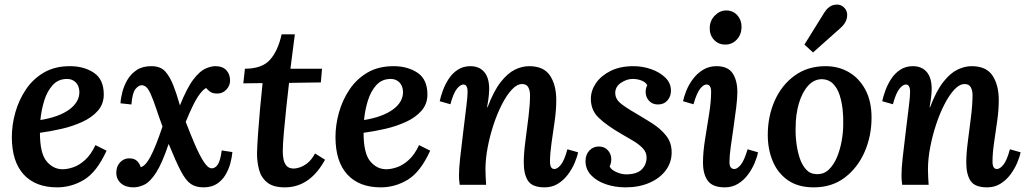

<svg xmlns="http://www.w3.org/2000/svg" viewBox="-20 -796 4424 827"><path d="M281 -511Q342 -511 384.5 -482.5Q427 -454 427 -389Q427 -348 401.5 -319Q376 -290 334.5 -271Q293 -252 245 -241Q197 -230 152 -224Q152 -136 180.5 -101.5Q209 -67 250 -67Q270 -67 295.5 -75.5Q321 -84 346.5 -107Q372 -130 391 -171L439 -147Q397 -55 342.5 -22Q288 11 226 11Q133 11 82 -44.5Q31 -100 31 -206Q31 -258 46 -311.5Q61 -365 91.5 -410.5Q122 -456 169 -483.5Q216 -511 281 -511ZM269 -456Q231 -456 207 -429.5Q183 -403 170.5 -362.5Q158 -322 154 -279Q234 -292 278 -324Q322 -356 322 -400Q321 -427 306 -441.5Q291 -456 269 -456Z M555 11Q521 11 501 -6.5Q481 -24 481 -52Q481 -80 497.5 -97Q514 -114 536 -114Q560 -114 571.5 -101.5Q583 -89 586 -76Q606 -80 628 -121Q650 -162 680 -251Q663 -297 652 -330.5Q641 -364 629 -391Q619 -413 610.5 -420.5Q602 -428 591 -429Q577 -429 563.5 -412.5Q550 -396 546 -346L499 -351Q500 -372 507 -399.5Q514 -427 529 -452.5Q544 -478 569 -494.5Q594 -511 632 -511Q671 -511 691.5 -488.5Q712 -466 727 -427Q734 -409 740 -391Q746 -373 755 -342Q786 -419 813.5 -454.5Q841 -490 865 -500.5Q889 -511 907 -511Q939 -511 955 -493.5Q971 -476 971 -449Q971 -427 955 -410Q939 -393 916 -393Q896 -393 885 -401Q874 -409 868 -417Q852 -409 832 -379Q812 -349 780 -271Q800 -219 819.5 -173.5Q839 -128 857.5 -99.5Q876 -71 892 -71Q907 -71 918 -87Q929 -103 935 -148L981 -141Q979 -118 972 -92Q965 -66 951 -42.5Q937 -19 914 -4Q891 11 856 11Q823 11 801.5 -4Q780 -19 759 -59Q738 -99 707 -175H706Q678 -92 652.5 -52.5Q627 -13 602.5 -1Q578 11 555 11Z M1250 -648 1231 -500H1367L1362 -441L1225 -439Q1219 -389 1213 -331.5Q1207 -274 1202.5 -223.5Q1198 -173 1198 -143Q1198 -128 1201 -111Q1204 -94 1214 -82Q1224 -70 1246 -70Q1254 -70 1269.5 -74.5Q1285 -79 1303 -92.5Q1321 -106 1337 -135L1380 -108Q1315 11 1207 11Q1157 11 1131 -10Q1105 -31 1096 -64.5Q1087 -98 1087 -136Q1088 -172 1091.5 -221Q1095 -270 1100 -326.5Q1105 -383 1111 -438L1028 -437L1035 -500Q1108 -500 1142.5 -538Q1177 -576 1193 -648Z M1675 -511Q1736 -511 1778.5 -482.5Q1821 -454 1821 -389Q1821 -348 1795.5 -319Q1770 -290 1728.5 -271Q1687 -252 1639 -241Q1591 -230 1546 -224Q1546 -136 1574.5 -101.5Q1603 -67 1644 -67Q1664 -67 1689.5 -75.5Q1715 -84 1740.5 -107Q1766 -130 1785 -171L1833 -147Q1791 -55 1736.5 -22Q1682 11 1620 11Q1527 11 1476 -44.5Q1425 -100 1425 -206Q1425 -258 1440 -311.5Q1455 -365 1485.5 -410.5Q1516 -456 1563 -483.5Q1610 -511 1675 -511ZM1663 -456Q1625 -456 1601 -429.5Q1577 -403 1564.5 -362.5Q1552 -322 1548 -279Q1628 -292 1672 -324Q1716 -356 1716 -400Q1715 -427 1700 -441.5Q1685 -456 1663 -456Z M2326 11Q2273 11 2254.5 -17Q2236 -45 2236 -96Q2236 -135 2243 -188Q2250 -241 2256.5 -294Q2263 -347 2263 -386Q2263 -406 2255.5 -420Q2248 -434 2229 -434Q2207 -434 2185 -410.5Q2163 -387 2142.5 -347.5Q2122 -308 2106 -259.5Q2090 -211 2080.5 -161Q2071 -111 2071 -66Q2071 -52 2072 -32Q2073 -12 2074 0H1960Q1958 -16 1957.5 -23.5Q1957 -31 1957 -41Q1957 -70 1962 -115.5Q1967 -161 1975 -226Q1984 -301 1989 -340.5Q1994 -380 1994 -400Q1994 -432 1976 -432Q1963 -432 1948 -413.5Q1933 -395 1920 -347L1874 -360Q1878 -380 1887.5 -406Q1897 -432 1912.5 -456Q1928 -480 1951.5 -495.5Q1975 -511 2006 -511Q2045 -511 2066.5 -485Q2088 -459 2087 -408Q2086 -385 2083.5 -368.5Q2081 -352 2078 -334H2080Q2107 -405 2137 -443Q2167 -481 2198 -496Q2229 -511 2259 -511Q2322 -511 2349 -470.5Q2376 -430 2376 -365Q2376 -322 2369 -273.5Q2362 -225 2355.5 -179.5Q2349 -134 2349 -100Q2349 -68 2368 -68Q2381 -68 2396 -86.5Q2411 -105 2424 -153L2470 -140Q2466 -120 2455 -94Q2444 -68 2426 -44Q2408 -20 2383 -4.5Q2358 11 2326 11Z M2675 11Q2629 11 2589.5 -2.5Q2550 -16 2526 -41.5Q2502 -67 2502 -102Q2502 -130 2518.5 -147.5Q2535 -165 2559 -165Q2584 -165 2598.5 -148.5Q2613 -132 2613 -110Q2613 -94 2606 -79Q2612 -65 2634.5 -55Q2657 -45 2676 -45Q2723 -45 2744 -66Q2765 -87 2765 -118Q2765 -140 2749 -157Q2733 -174 2708 -189Q2683 -204 2655 -220Q2593 -256 2559 -288.5Q2525 -321 2525 -370Q2525 -406 2547 -438Q2569 -470 2610 -490.5Q2651 -511 2709 -511Q2748 -511 2785 -498Q2822 -485 2846 -461.5Q2870 -438 2870 -405Q2870 -381 2855 -363.5Q2840 -346 2814 -346Q2790 -346 2775.5 -362Q2761 -378 2761 -400Q2761 -416 2768 -429Q2761 -442 2743.5 -449Q2726 -456 2705 -456Q2680 -456 2655 -439.5Q2630 -423 2630 -395Q2630 -372 2649 -354.5Q2668 -337 2720 -307Q2754 -287 2789.5 -264.5Q2825 -242 2849 -212Q2873 -182 2873 -140Q2873 -96 2847.5 -62Q2822 -28 2777 -8.5Q2732 11 2675 11Z M3066 -511Q3115 -511 3135.5 -480.5Q3156 -450 3156 -399Q3156 -373 3151 -332.5Q3146 -292 3139.5 -247.5Q3133 -203 3127.5 -163.5Q3122 -124 3122 -99Q3122 -81 3128 -74.5Q3134 -68 3143 -68Q3156 -68 3171 -86.5Q3186 -105 3200 -153L3245 -140Q3241 -119 3230 -93Q3219 -67 3201.5 -43.5Q3184 -20 3159 -4.5Q3134 11 3102 11Q3050 11 3029 -17Q3008 -45 3008 -96Q3008 -141 3017 -196.5Q3026 -252 3034.5 -306Q3043 -360 3043 -400Q3043 -432 3023 -432Q3010 -432 2995.5 -413.5Q2981 -395 2967 -347L2922 -360Q2926 -380 2936.5 -406Q2947 -432 2965 -456Q2983 -480 3008.5 -495.5Q3034 -511 3066 -511ZM3108 -751Q3138 -751 3156.5 -729.5Q3175 -708 3174 -677Q3173 -646 3153 -625Q3133 -604 3104 -604Q3074 -604 3055 -625Q3036 -646 3037 -677Q3038 -708 3059.5 -729.5Q3081 -751 3108 -751Z M3536 -511Q3592 -511 3636.5 -485Q3681 -459 3707.5 -409.5Q3734 -360 3734 -289Q3734 -210 3704 -141.5Q3674 -73 3618.5 -31Q3563 11 3485 11Q3418 11 3374 -19.5Q3330 -50 3308.5 -101.5Q3287 -153 3287 -215Q3287 -295 3317 -362.5Q3347 -430 3403 -470.5Q3459 -511 3536 -511ZM3521 -455Q3486 -455 3460.5 -426.5Q3435 -398 3421 -350.5Q3407 -303 3407 -245Q3406 -213 3410.5 -178.5Q3415 -144 3425 -114Q3435 -84 3453 -65Q3471 -46 3498 -46Q3529 -45 3550.5 -66Q3572 -87 3585.5 -120Q3599 -153 3605.5 -190Q3612 -227 3612 -260Q3613 -290 3609.5 -323.5Q3606 -357 3596.5 -386.5Q3587 -416 3568.5 -435Q3550 -454 3521 -455ZM3482 -570 3445 -604 3530 -741Q3548 -770 3573 -775Q3598 -780 3614 -765Q3632 -749 3628.5 -723Q3625 -697 3601 -676Z M4232 11Q4179 11 4160.5 -17Q4142 -45 4142 -96Q4142 -135 4149 -188Q4156 -241 4162.5 -294Q4169 -347 4169 -386Q4169 -406 4161.5 -420Q4154 -434 4135 -434Q4113 -434 4091 -410.5Q4069 -387 4048.5 -347.5Q4028 -308 4012 -259.5Q3996 -211 3986.5 -161Q3977 -111 3977 -66Q3977 -52 3978 -32Q3979 -12 3980 0H3866Q3864 -16 3863.5 -23.5Q3863 -31 3863 -41Q3863 -70 3868 -115.5Q3873 -161 3881 -226Q3890 -301 3895 -340.5Q3900 -380 3900 -400Q3900 -432 3882 -432Q3869 -432 3854 -413.5Q3839 -395 3826 -347L3780 -360Q3784 -380 3793.5 -406Q3803 -432 3818.5 -456Q3834 -480 3857.5 -495.5Q3881 -511 3912 -511Q3951 -511 3972.5 -485Q3994 -459 3993 -408Q3992 -385 3989.5 -368.5Q3987 -352 3984 -334H3986Q4013 -405 4043 -443Q4073 -481 4104 -496Q4135 -511 4165 -511Q4228 -511 4255 -470.5Q4282 -430 4282 -365Q4282 -322 4275 -273.5Q4268 -225 4261.5 -179.5Q4255 -134 4255 -100Q4255 -68 4274 -68Q4287 -68 4302 -86.5Q4317 -105 4330 -153L4376 -140Q4372 -120 4361 -94Q4350 -68 4332 -44Q4314 -20 4289 -4.5Q4264 11 4232 11Z"/></svg>

Font: Lora SemiBold
Style: Italic
Weight: 600
Italic angle: -3°
Designer: Olga Karpushina, Alexei Vanyashin (Cyrillic)
Foundry: Cyreal
Version: Version 3.011; ttfautohint (v1.8.4.7-5d5b)